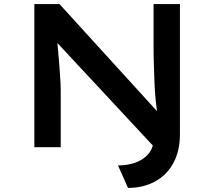

<svg xmlns="http://www.w3.org/2000/svg" viewBox="-20 -720 1048 939"><path d="M606 199 557 89Q594 89 625.5 80.5Q657 72 680.5 55.5Q704 39 717 17Q730 -5 730 -32V-68L736 1L253 -518L259 -530Q261 -501 264 -472Q267 -443 269 -415Q271 -387 273 -361.5Q275 -336 276 -315.5Q277 -295 277 -279V0H148V-700H271L760 -163L751 -155Q745 -193 741 -234Q737 -275 735.5 -317.5Q734 -360 732.5 -403.5Q731 -447 731 -490V-700H860V-64Q860 19 827.5 78Q795 137 737.5 168Q680 199 606 199Z"/></svg>

Font: Lexend Mega Medium
Style: Regular
Weight: 500
Version: Version 1.007